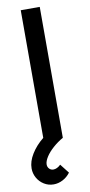

<svg xmlns="http://www.w3.org/2000/svg" viewBox="-115 -760 485 1040"><g transform="rotate(-10 127.0 -240.0)"><path d="M184.5 0Q154.5 17 128.8 39.8Q103 62.5 88 86Q73 109.5 73 127.5Q73 141.5 82.2 151Q91.5 160.5 105 160.5Q114.5 160.5 125 155.5Q135.5 150.5 145 141L184.5 191.5Q167.5 214.5 143 227.2Q118.5 240 92.5 240Q63.5 240 39.8 225.2Q16 210.5 2.5 186.2Q-11 162 -11 134.5Q-11 96 13.8 55.8Q38.5 15.5 80 -18V-720H184.5Z"/></g></svg>

Font: Hauora SemiBold
Style: Regular
Weight: 600
Designer: Wayne Shih
Foundry: WCYS
Version: Version 1.001